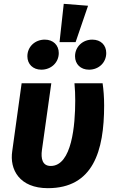

<svg xmlns="http://www.w3.org/2000/svg" viewBox="-20 -966 594 1003"><path d="M313 -946 291 -746H375L440 -936ZM214 -759C163 -759 123 -722 123 -672C123 -631 152 -602 196 -602C247 -602 287 -639 287 -689C287 -730 258 -759 214 -759ZM462 -759C412 -759 372 -722 372 -672C372 -631 401 -602 445 -602C496 -602 535 -639 535 -689C535 -730 507 -759 462 -759ZM516 -531H369C372 -500 373 -470 373 -440C373 -315 356 -99 245 -99C201 -99 193 -138 199 -182L248 -531H93L44 -177C29 -80 82 17 230 17C466 17 524 -176 524 -415C524 -458 521 -496 516 -531Z"/></svg>

Font: Fira Sans
Style: Bold Italic
Weight: 700
Italic angle: -8°
Designer: bBox Type GmbH & Carrois Corporate GbR & Edenspiekermann AG
Foundry: bBox Type GmbH & Carrois Corporate GbR & Edenspiekermann AG
Version: Version 4.301;PS 004.301;hotconv 1.0.88;makeotf.lib2.5.64775